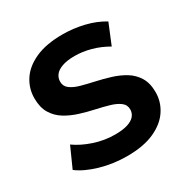

<svg xmlns="http://www.w3.org/2000/svg" viewBox="-165 -854 982 1008"><g transform="rotate(-30 326.5 -350.0)"><path d="M322.2 11.8Q238.4 11.8 161.2 -10.6Q84.1 -33.1 37.1 -68.7L92 -191.2Q136.5 -159.2 198.3 -138.7Q260.1 -118.1 323 -118.1Q371.4 -118.1 400.9 -127.8Q430.4 -137.4 444.2 -154.3Q458 -171.3 458 -192.9Q458 -221 435.8 -237.7Q413.6 -254.5 377.6 -265Q341.6 -275.5 298.2 -284.9Q254.8 -294.3 211.1 -308Q167.5 -321.7 131.5 -343.8Q95.5 -365.9 73.3 -402.2Q51.1 -438.5 51.1 -494.5Q51.1 -554.1 83.4 -603.3Q115.7 -652.6 181.2 -682.2Q246.8 -711.8 346.3 -711.8Q411.9 -711.8 476.1 -696.2Q540.2 -680.6 589.2 -650.2L538.7 -527.4Q490.3 -555.3 440.9 -568.6Q391.5 -581.9 344.9 -581.9Q297.7 -581.9 268 -571Q238.3 -560.2 225 -542.4Q211.7 -524.5 211.7 -502.3Q211.7 -474.6 233.9 -458.1Q256.1 -441.5 292.1 -431.5Q328.1 -421.5 371.7 -412Q415.3 -402.5 458.8 -389.1Q502.2 -375.7 538.2 -353.9Q574.2 -332.1 596.4 -296Q618.6 -259.9 618.6 -204.9Q618.6 -146.3 586 -97.1Q553.5 -47.8 487.8 -18Q422.1 11.8 322.2 11.8Z"/></g></svg>

Font: Montserrat Alternates Thin
Style: Regular
Weight: 100
Designer: Julieta Ulanovsky
Foundry: Julieta Ulanovsky
Version: Version 9.000